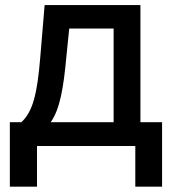

<svg xmlns="http://www.w3.org/2000/svg" viewBox="-20 -565 679 743"><path d="M18.1 157.3H123.2V0H503.6V157.3H607.2V-92H523.4V-545.5H152.7L135.7 -342C124.3 -204.5 107.6 -132.8 62.5 -92H18.1ZM176.1 -92C212.4 -142.8 225.9 -227.3 236.5 -342L247.9 -454.5H419.7V-92Z"/></svg>

Font: Margiela Sans Medium
Style: Regular
Weight: 500
Designer: Stefan Endress, Andreas Faust
Version: Version 1.100;FEAKit 1.0